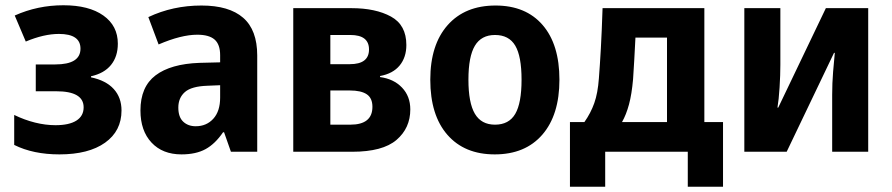

<svg xmlns="http://www.w3.org/2000/svg" viewBox="-20 -577 3392 730"><path d="M206 10Q106 10 34 -26V-140Q73 -121 113 -111Q153 -101 191 -101Q243 -101 270.5 -118.5Q298 -136 298 -169Q298 -230 194 -230H116V-332H190Q286 -332 286 -392Q286 -448 204 -448Q147 -448 78 -419L36 -518Q123 -557 221 -557Q318 -557 373 -518Q428 -479 428 -411Q428 -362 402 -330Q376 -298 326 -287V-283Q383 -271 412.5 -238.5Q442 -206 442 -157Q442 -79 379.5 -34.5Q317 10 206 10Z M670 10Q598 10 556 -35Q514 -80 514 -157Q514 -247 571.5 -290.5Q629 -334 738 -338L817 -340V-367Q817 -408 796 -426.5Q775 -445 730 -445Q669 -445 583 -408L544 -512Q637 -556 746 -556Q851 -556 904.5 -509.5Q958 -463 958 -366V0H858L832 -74H828Q798 -30 761.5 -10Q725 10 670 10ZM724 -97Q765 -97 791 -125.5Q817 -154 817 -206V-253L769 -251Q708 -249 683 -227Q658 -205 658 -168Q658 -132 676.5 -114.5Q695 -97 724 -97Z M1095 0V-546H1316Q1408 -546 1466.5 -514Q1525 -482 1525 -406Q1525 -359 1499.5 -328Q1474 -297 1425 -288V-284Q1477 -277 1508.5 -244Q1540 -211 1540 -161Q1540 -90 1487.5 -45Q1435 0 1319 0ZM1236 -333H1310Q1383 -333 1383 -389Q1383 -444 1312 -444H1236ZM1236 -103H1312Q1396 -103 1396 -171Q1396 -204 1374.5 -218.5Q1353 -233 1310 -233H1236Z M1861 10Q1746 10 1681 -64.5Q1616 -139 1616 -274Q1616 -407 1682 -481.5Q1748 -556 1864 -556Q1979 -556 2043 -482Q2107 -408 2107 -274Q2107 -140 2042 -65Q1977 10 1861 10ZM1862 -103Q1915 -103 1939 -144Q1963 -185 1963 -274Q1963 -363 1939 -403.5Q1915 -444 1862 -444Q1810 -444 1785.5 -403Q1761 -362 1761 -274Q1761 -186 1785.5 -144.5Q1810 -103 1862 -103Z M2147 133V-113H2202Q2226 -147 2239.5 -185Q2253 -223 2257 -279Q2261 -330 2264.5 -393Q2268 -456 2271 -546H2658V-113H2729V133H2595V0H2281V133ZM2345 -113H2516V-434H2396Q2394 -388 2391.5 -349Q2389 -310 2387 -276Q2382 -219 2371.5 -180Q2361 -141 2345 -113Z M2810 0V-546H2947V-331Q2947 -292 2944 -244.5Q2941 -197 2936 -168H2939L3120 -546H3281V0H3144V-217Q3144 -260 3147.5 -304Q3151 -348 3154 -376H3151L2971 0Z"/></svg>

Font: Noto Sans SemiCondensed
Style: Bold
Weight: 700
Width: 4
Designer: Monotype Design Team
Foundry: Monotype Imaging Inc.
Version: Version 2.013; ttfautohint (v1.8.4.7-5d5b)